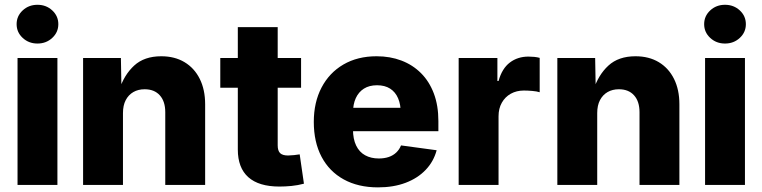

<svg xmlns="http://www.w3.org/2000/svg" viewBox="-20 -788 3248 818"><path d="M54.7 0V-541H224.6V0ZM139.6 -602.5Q102.5 -602.5 76.7 -626.5Q50.8 -650.4 50.8 -685.1Q50.8 -719.7 76.7 -743.7Q102.5 -767.6 139.6 -767.6Q176.8 -767.6 202.6 -743.7Q228.5 -719.7 228.5 -685.1Q228.5 -650.4 202.6 -626.5Q176.8 -602.5 139.6 -602.5Z M503.9 -306.2V0H334V-541H495.1L497.6 -402.8H487.3Q508.3 -468.8 551.5 -508.5Q594.7 -548.3 667 -548.3Q724.1 -548.3 766.1 -523.2Q808.1 -498 831.1 -451.9Q854 -405.8 854 -343.8V0H684.1V-310.1Q684.1 -356 660.9 -381.8Q637.7 -407.7 596.2 -407.7Q568.8 -407.7 548.1 -395.8Q527.3 -383.8 515.6 -361.3Q503.9 -338.9 503.9 -306.2Z M1262.7 -541V-414.1H918.5V-541ZM993.2 -672.4H1163.1V-168.5Q1163.1 -146 1173.3 -135.7Q1183.6 -125.5 1207.5 -125.5Q1216.8 -125.5 1233.2 -127.2Q1249.5 -128.9 1256.8 -130.4L1274.9 -5.4Q1249 1.5 1222.2 4.2Q1195.3 6.8 1170.4 6.8Q1082.5 6.8 1037.8 -33.2Q993.2 -73.2 993.2 -150.9Z M1590.3 10.3Q1505.9 10.3 1444.3 -23.7Q1382.8 -57.6 1349.9 -120.1Q1316.9 -182.6 1316.9 -268.6Q1316.9 -352.1 1349.9 -415Q1382.8 -478 1443.1 -513.2Q1503.4 -548.3 1584.5 -548.3Q1642.1 -548.3 1690.2 -530Q1738.3 -511.7 1773.7 -476.3Q1809.1 -440.9 1828.4 -389.6Q1847.7 -338.4 1847.7 -272V-229H1376V-328.6H1766.6L1687.5 -305.2Q1687.5 -342.8 1676 -369.4Q1664.6 -396 1642.1 -410.4Q1619.6 -424.8 1586.4 -424.8Q1553.2 -424.8 1530.5 -410.4Q1507.8 -396 1495.8 -369.9Q1483.9 -343.8 1483.9 -308.1V-236.3Q1483.9 -195.8 1497.3 -168Q1510.7 -140.1 1535.6 -126.5Q1560.5 -112.8 1593.8 -112.8Q1617.2 -112.8 1636 -119.1Q1654.8 -125.5 1668.2 -138.2Q1681.6 -150.9 1688.5 -168.5L1840.3 -147.9Q1827.6 -100.1 1793.7 -64.5Q1759.8 -28.8 1708.3 -9.3Q1656.7 10.3 1590.3 10.3Z M1934.1 0V-541H2099.1V-442.9H2104Q2118.7 -496.1 2152.1 -521.5Q2185.5 -546.9 2231.4 -546.9Q2243.7 -546.9 2256.1 -545.7Q2268.6 -544.4 2279.3 -541.5V-395Q2267.6 -398.9 2247.8 -400.6Q2228 -402.3 2211.9 -402.3Q2180.7 -402.3 2156.2 -388.7Q2131.8 -375 2117.9 -350.3Q2104 -325.7 2104 -292.5V0Z M2524.4 -306.2V0H2354.5V-541H2515.6L2518.1 -402.8H2507.8Q2528.8 -468.8 2572 -508.5Q2615.2 -548.3 2687.5 -548.3Q2744.6 -548.3 2786.6 -523.2Q2828.6 -498 2851.6 -451.9Q2874.5 -405.8 2874.5 -343.8V0H2704.6V-310.1Q2704.6 -356 2681.4 -381.8Q2658.2 -407.7 2616.7 -407.7Q2589.4 -407.7 2568.6 -395.8Q2547.9 -383.8 2536.1 -361.3Q2524.4 -338.9 2524.4 -306.2Z M2983.9 0V-541H3153.8V0ZM3068.8 -602.5Q3031.7 -602.5 3005.9 -626.5Q2980 -650.4 2980 -685.1Q2980 -719.7 3005.9 -743.7Q3031.7 -767.6 3068.8 -767.6Q3106 -767.6 3131.8 -743.7Q3157.7 -719.7 3157.7 -685.1Q3157.7 -650.4 3131.8 -626.5Q3106 -602.5 3068.8 -602.5Z"/></svg>

Font: Inter 17pt ExtraBold
Style: Regular
Weight: 800
Version: Version 4.001;git-66647c0bb